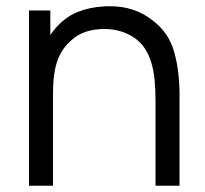

<svg xmlns="http://www.w3.org/2000/svg" viewBox="-20 -596 658 616"><path d="M556 -273V0H479V-271Q479 -308.5 476 -339.2Q473 -370 465.5 -395Q458 -420 445.5 -439.2Q433 -458.5 413.5 -473Q370.5 -503 314.5 -503Q248 -503 208.5 -466.5Q167 -431 156 -370Q150 -340.5 150 -289.5V0H73V-562.5H141.5V-483.5Q152.5 -500.5 168.5 -516.5Q196 -545 233 -559Q270 -573 309.5 -575Q313 -575.5 318.8 -575.8Q324.5 -576 332.5 -576Q412.5 -576 469 -531Q522.5 -491 539.5 -427Q557.5 -362.5 556 -273Z"/></svg>

Font: Russisch Sans
Style: Regular
Weight: 400
Designer: Michael Sharanda (font) & Cristiano Sobral (main changes)
Foundry: Michael Sharanda
Version: Version 2.00;October 25, 2020;FontCreator 13.0.0.2681 64-bit